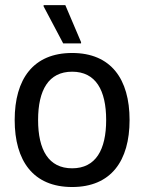

<svg xmlns="http://www.w3.org/2000/svg" viewBox="-20 -720 565 752"><path d="M297.5 -550V-555L235.8 -700H150.8V-695L227.5 -550ZM262.5 12.5C415 12.5 487.5 -90 487.5 -250C487.5 -410 415 -512.5 262.5 -512.5C110 -512.5 37.5 -410 37.5 -250C37.5 -90 110 12.5 262.5 12.5ZM262.5 -60.8C170 -60.8 129.2 -133.3 129.2 -250C129.2 -366.7 170 -439.2 262.5 -439.2C355 -439.2 395.8 -366.7 395.8 -250C395.8 -133.3 355 -60.8 262.5 -60.8Z"/></svg>

Font: Familjen Grotesk
Style: Regular
Weight: 400
Designer: Anders Wikstroem, Jonas Baeckman, Matilda Gysing, Kristian Moeller
Foundry: Familjen STHLM AB
Version: Version 2.000